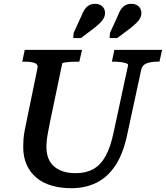

<svg xmlns="http://www.w3.org/2000/svg" viewBox="-20 -972 872 1009"><path d="M243 -332Q237 -301 232.5 -277.5Q228 -254 226 -235.5Q224 -217 224 -199Q224 -166 234 -140.5Q244 -115 264 -97.5Q284 -80 312.5 -71Q341 -62 378 -62Q432 -62 470.5 -83.5Q509 -105 535 -152Q561 -199 577 -276L653 -629Q655 -635 643 -639.5Q631 -644 612.5 -646Q594 -648 577 -648H568L581 -710H832L818 -648H808Q774 -648 750.5 -639Q727 -630 722 -605L649 -267Q628 -165 586.5 -102.5Q545 -40 486.5 -11.5Q428 17 356 17Q299 17 252 3.5Q205 -10 171.5 -38Q138 -66 120 -106.5Q102 -147 102 -200Q102 -221 103.5 -241.5Q105 -262 110 -288Q115 -314 122 -347L177 -614Q181 -635 160.5 -641.5Q140 -648 108 -648H97L110 -710H411L397 -648H388Q371 -648 352.5 -647Q334 -646 321 -644Q308 -642 307 -638ZM409 -891Q421 -922 437.5 -937Q454 -952 480 -952Q503 -952 517.5 -938.5Q532 -925 532 -904Q532 -890 525.5 -877Q519 -864 506 -851.5Q493 -839 473 -823L405 -772H365L367 -799ZM600 -891Q611 -922 628 -937Q645 -952 670 -952Q694 -952 708.5 -938.5Q723 -925 723 -904Q723 -890 716.5 -877Q710 -864 697 -851.5Q684 -839 664 -823L596 -772H556L558 -799Z"/></svg>

Font: Roboto Serif Medium
Style: Italic
Weight: 500
Italic angle: -10°
Designer: Greg Gazdowicz
Foundry: Commercial Type
Version: Version 1.008